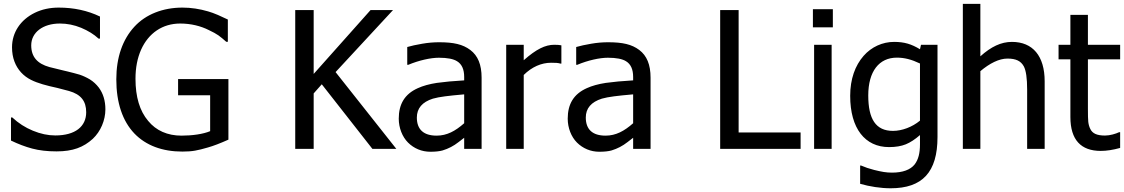

<svg xmlns="http://www.w3.org/2000/svg" viewBox="-20 -780 5891 1006"><path d="M276.4 13.2C361.8 13.2 417.5 -8.3 466.3 -52.7C507.3 -91.3 532.2 -149.9 532.2 -207C532.2 -252.4 520.5 -290.5 497.6 -321.3C484.4 -338.4 469.2 -352.5 451.2 -363.8C433.1 -374.5 415 -382.8 397.5 -388.7C379.4 -394 357.4 -399.9 331.1 -406.2L314 -410.2C290.5 -415.5 265.6 -421.9 238.8 -428.7C175.8 -446.3 143.6 -481.9 143.6 -542.5C143.6 -609.9 204.6 -656.7 293.9 -656.7C331.5 -656.7 368.7 -649.4 405.3 -634.3C441.4 -619.1 471.7 -600.6 496.6 -577.6H503.9V-693.4C439 -724.6 366.7 -740.2 287.6 -740.2C241.2 -740.2 199.2 -731 162.1 -712.9C87.4 -676.3 43 -609.9 43 -532.2C43 -504.4 47.4 -479.5 55.7 -457.5C71.8 -414.6 102.5 -381.3 143.1 -361.3C177.7 -343.8 223.6 -331.5 280.3 -319.3C298.8 -314.9 319.3 -309.6 341.8 -303.2C403.8 -285.6 431.6 -250.5 431.6 -191.9C431.6 -117.2 374.5 -70.3 269.5 -70.3C231.4 -70.3 192.4 -78.6 152.3 -95.2C111.8 -111.8 76.2 -134.8 44.4 -164.6H37.6V-43.5C75.2 -25.4 112.3 -11.2 148.9 -1.5C185.5 8.3 228 13.2 276.4 13.2Z M935.1 14.2C960.9 14.2 982.9 12.7 1002 9.3C1021 5.9 1043.5 0.5 1069.3 -7.3C1097.2 -15.1 1133.3 -28.8 1176.8 -48.3V-365.7H913.1V-280.8H1081.1V-92.8C1045.4 -77.6 987.8 -69.3 931.2 -69.3C857.4 -69.3 797.9 -95.7 756.3 -146.5C711.9 -198.7 689.9 -272.5 689.9 -367.2C689.9 -424.8 699.7 -475.6 719.2 -519.5C758.3 -606.9 832 -656.7 924.3 -656.7C980.5 -656.7 1032.2 -643.6 1073.7 -622.6C1094.7 -612.8 1111.8 -603.5 1124.5 -594.7C1137.2 -585.4 1150.9 -574.2 1165.5 -561H1173.8V-677.7C1158.2 -685.1 1140.6 -693.4 1121.6 -701.7C1102.5 -710 1085.4 -715.8 1070.8 -720.2C1025.9 -733.4 981 -740.2 936 -740.2C833 -740.2 743.7 -704.6 684.6 -640.6C622.6 -573.7 589.4 -480 589.4 -364.3C589.4 -241.7 622.1 -145.5 684.1 -80.6C744.6 -17.6 831.1 14.2 935.1 14.2Z M1738.3 -402.3 2039.1 -727.1H1921.4L1623.5 -392.6V-727.1H1526.9V0H1623.5V-290.5L1666 -338.4L1931.2 0H2056.6Z M2412.1 0H2503.4V-373C2503.4 -441.4 2483.9 -488.3 2444.3 -518.1C2404.8 -547.9 2356.9 -558.6 2280.3 -558.6C2252.4 -558.6 2222.7 -556.2 2191.9 -550.8C2161.1 -545.4 2134.8 -540 2113.8 -533.7V-440.4H2119.1C2175.3 -463.9 2236.3 -477.5 2279.8 -477.5C2324.2 -477.5 2356 -471.2 2375 -459C2399.9 -443.8 2412.1 -416.5 2412.1 -376.5V-358.9C2355 -355.5 2307.6 -351.1 2269 -345.7C2230.5 -339.8 2196.8 -330.6 2168.9 -317.9C2100.6 -287.1 2069.3 -234.9 2069.3 -158.2C2069.3 -109.9 2087.9 -63 2117.7 -33.2C2148.9 -2 2189.9 15.1 2234.9 15.1C2261.7 15.1 2283.2 12.7 2298.8 8.3C2329.6 -1 2357.4 -15.6 2382.3 -35.2C2393.6 -43.9 2403.3 -51.8 2412.1 -58.1ZM2412.1 -134.3C2365.7 -93.3 2321.8 -69.3 2267.6 -69.3C2199.7 -69.3 2164.1 -101.6 2164.1 -164.1C2164.1 -212.4 2192.4 -245.6 2248.5 -263.2C2281.7 -272.9 2335.4 -278.8 2402.3 -284.7L2412.1 -285.6Z M2921.4 -542.5C2911.1 -544.4 2901.9 -545.4 2884.3 -545.4C2836.9 -545.4 2790 -522.5 2724.1 -464.4V-545.4H2632.3V0H2724.1V-387.2C2767.1 -429.7 2816.9 -451.2 2867.2 -451.2C2891.1 -451.2 2903.3 -450.7 2916.5 -446.8H2921.4Z M3297.4 0H3388.7V-373C3388.7 -441.4 3369.1 -488.3 3329.6 -518.1C3290 -547.9 3242.2 -558.6 3165.5 -558.6C3137.7 -558.6 3107.9 -556.2 3077.1 -550.8C3046.4 -545.4 3020 -540 2999 -533.7V-440.4H3004.4C3060.5 -463.9 3121.6 -477.5 3165 -477.5C3209.5 -477.5 3241.2 -471.2 3260.3 -459C3285.2 -443.8 3297.4 -416.5 3297.4 -376.5V-358.9C3240.2 -355.5 3192.9 -351.1 3154.3 -345.7C3115.7 -339.8 3082 -330.6 3054.2 -317.9C2985.8 -287.1 2954.6 -234.9 2954.6 -158.2C2954.6 -109.9 2973.1 -63 3002.9 -33.2C3034.2 -2 3075.2 15.1 3120.1 15.1C3147 15.1 3168.5 12.7 3184.1 8.3C3214.8 -1 3242.7 -15.6 3267.6 -35.2C3278.8 -43.9 3288.6 -51.8 3297.4 -58.1ZM3297.4 -134.3C3251 -93.3 3207 -69.3 3152.8 -69.3C3085 -69.3 3049.3 -101.6 3049.3 -164.1C3049.3 -212.4 3077.6 -245.6 3133.8 -263.2C3167 -272.9 3220.7 -278.8 3287.6 -284.7L3297.4 -285.6Z M4174.8 -85.9H3850.1V-727.1H3753.4V0H4174.8Z M4343.8 -731.9H4239.3V-636.7H4343.8ZM4337.4 -545.4H4245.6V0H4337.4Z M4486.8 87.4V183.1C4536.1 197.3 4594.2 206.5 4646.5 206.5C4813 206.5 4892.1 122.1 4892.1 -62V-545.4H4805.7L4800.3 -522C4755.9 -548.8 4718.8 -560.5 4664.6 -560.5C4604 -560.5 4545.9 -534.2 4504.9 -487.3C4460.4 -436.5 4434.6 -365.7 4434.6 -277.8C4434.6 -106.4 4512.7 -9.3 4638.2 -9.3C4672.9 -9.3 4702.1 -14.2 4726.1 -23.9C4750 -33.7 4774.4 -49.8 4800.3 -72.3V-24.4C4800.3 22.5 4792 56.2 4772 82C4750 109.4 4710 124.5 4653.8 124.5C4623 124.5 4599.6 120.1 4560.1 110.4C4534.7 104 4511.7 96.2 4491.7 87.4ZM4800.3 -147.9C4759.8 -114.3 4706.1 -94.2 4658.7 -94.2C4568.8 -94.2 4529.3 -156.2 4529.3 -279.8C4529.3 -406.7 4586.4 -478 4679.2 -478C4718.3 -478 4755.4 -468.8 4800.3 -447.3Z M5453.6 -354C5453.6 -486.8 5391.1 -560.5 5282.2 -560.5C5225.1 -560.5 5173.3 -535.6 5116.7 -484.9V-759.8H5024.9V0H5116.7V-407.2C5165.5 -448.2 5214.8 -473.1 5258.3 -473.1C5303.7 -473.1 5328.6 -460.4 5344.2 -432.6C5356 -410.6 5361.8 -369.6 5361.8 -310.5V0H5453.6Z M5747.6 10.7C5778.3 10.7 5812 5.4 5849.1 -4.9V-87.4H5843.8C5826.7 -79.1 5795.9 -69.8 5770 -69.8C5727.5 -69.8 5704.1 -80.6 5692.9 -104C5687 -115.7 5683.6 -128.4 5682.1 -141.6C5680.7 -154.8 5680.2 -177.2 5680.2 -210V-469.2H5849.1V-545.4H5680.2V-702.1H5588.4V-545.4H5526.4V-469.2H5588.4V-167C5588.4 -46.4 5644.5 10.7 5747.6 10.7Z"/></svg>

Font: SG Kara Light
Style: Regular
Weight: 400
Designer: Damoon Khanjanzadeh
Version: Version 1.000